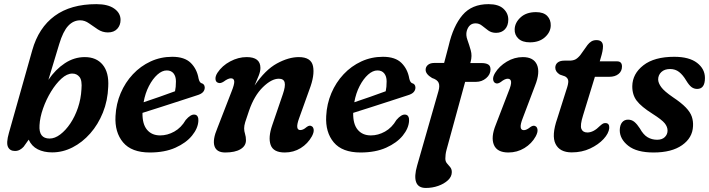

<svg xmlns="http://www.w3.org/2000/svg" viewBox="-20 -744 3510 950"><path d="M273 -526 219.5 -349Q254.5 -400.5 300.8 -431Q347 -461.5 399.5 -461.5Q457 -461.5 488.2 -423.5Q519.5 -385.5 515.5 -315Q513 -246 489.2 -187Q465.5 -128 426.5 -83.8Q387.5 -39.5 339 -14.8Q290.5 10 238 10Q197 10 166.8 -5.2Q136.5 -20.5 122 -53L97 -18Q89 -9 78.2 -3Q67.5 3 54 3Q29 3 19.5 -17Q10 -37 24 -86L139.5 -495Q171 -607 250.5 -665.2Q330 -723.5 457 -723.5Q514 -723.5 545.2 -701.5Q576.5 -679.5 576.5 -645.5Q576.5 -619 560 -601.2Q543.5 -583.5 514 -583.5Q487 -583.5 464.2 -598.5Q441.5 -613.5 420.5 -628.5Q399.5 -643.5 377 -643.5Q343 -643.5 317.5 -616.2Q292 -589 273 -526ZM338 -380Q311.5 -380 284 -355Q256.5 -330 232.5 -290.8Q208.5 -251.5 193 -207.2Q177.5 -163 175.5 -124.5Q171 -58.5 225.5 -58.5Q251.5 -58.5 278.2 -78.8Q305 -99 328 -133.2Q351 -167.5 365.8 -211.2Q380.5 -255 383 -302Q387 -346 373.5 -363Q360 -380 338 -380Z M961.5 -145.5Q959.5 -109 930.2 -73Q901 -37 848 -13.2Q795 10.5 721.5 10.5Q631 10.5 589 -39.5Q547 -89.5 551.5 -170Q554.5 -230 577 -283Q599.5 -336 637.5 -376.5Q675.5 -417 725.2 -440Q775 -463 832.5 -463Q893 -463 923.8 -432.8Q954.5 -402.5 962.5 -355.5Q967 -336 976.5 -332.5Q992 -328.5 993 -312Q993.5 -299 984.8 -288.8Q976 -278.5 953.5 -272Q918.5 -260.5 870 -244.8Q821.5 -229 772.2 -213.2Q723 -197.5 685 -185.5Q684 -130 707.5 -102Q731 -74 772.5 -74Q808.5 -74 842.5 -93Q876.5 -112 899 -150.5Q923.5 -179 942.5 -177Q953.5 -176 958 -167Q962.5 -158 961.5 -145.5ZM805 -395.5Q782 -395.5 758.8 -374.8Q735.5 -354 717 -318.5Q698.5 -283 690.5 -238Q727 -250.5 770 -265.2Q813 -280 846 -292.5Q850.5 -312 850.5 -341.5Q850.5 -366 838.8 -380.8Q827 -395.5 805 -395.5Z M1059 -334.5Q1047.5 -338 1046.2 -352.5Q1045 -367 1056 -384Q1079 -419 1119 -440.2Q1159 -461.5 1200.5 -461.5Q1268.5 -461.5 1268.5 -408Q1268.5 -391 1260.2 -370Q1252 -349 1239.5 -320.5Q1292.5 -398.5 1350.2 -430Q1408 -461.5 1458.5 -461.5Q1519.5 -461.5 1528.8 -416.5Q1538 -371.5 1511 -301L1460 -159Q1438.5 -100.5 1466 -100.5Q1473 -100.5 1480.2 -103.8Q1487.5 -107 1498 -116Q1512 -126 1521 -120Q1530 -116.5 1532 -103.2Q1534 -90 1523.5 -70Q1503 -33 1467.8 -11.2Q1432.5 10.5 1389 10.5Q1332.5 10.5 1319.2 -26.8Q1306 -64 1327 -124.5L1379.5 -278Q1393 -317 1388.5 -335.8Q1384 -354.5 1359.5 -354.5Q1323.5 -354.5 1280.8 -312.8Q1238 -271 1212.5 -197Q1198.5 -157 1193.2 -139.5Q1188 -122 1188 -109Q1188 -95 1192.5 -81.2Q1197 -67.5 1197 -50Q1197 -22 1170 -5.8Q1143 10.5 1094.5 10.5Q1051.5 10.5 1041.2 -21Q1031 -52.5 1055.5 -110L1125.5 -290.5Q1140.5 -327.5 1139 -342Q1137.5 -356.5 1122.5 -356.5Q1108.5 -356.5 1086.5 -340Q1070 -329.5 1059 -334.5Z M2004 -145.5Q2002 -109 1972.8 -73Q1943.5 -37 1890.5 -13.2Q1837.5 10.5 1764 10.5Q1673.5 10.5 1631.5 -39.5Q1589.5 -89.5 1594 -170Q1597 -230 1619.5 -283Q1642 -336 1680 -376.5Q1718 -417 1767.8 -440Q1817.5 -463 1875 -463Q1935.5 -463 1966.2 -432.8Q1997 -402.5 2005 -355.5Q2009.5 -336 2019 -332.5Q2034.5 -328.5 2035.5 -312Q2036 -299 2027.2 -288.8Q2018.5 -278.5 1996 -272Q1961 -260.5 1912.5 -244.8Q1864 -229 1814.8 -213.2Q1765.5 -197.5 1727.5 -185.5Q1726.5 -130 1750 -102Q1773.5 -74 1815 -74Q1851 -74 1885 -93Q1919 -112 1941.5 -150.5Q1966 -179 1985 -177Q1996 -176 2000.5 -167Q2005 -158 2004 -145.5ZM1847.5 -395.5Q1824.5 -395.5 1801.2 -374.8Q1778 -354 1759.5 -318.5Q1741 -283 1733 -238Q1769.5 -250.5 1812.5 -265.2Q1855.5 -280 1888.5 -292.5Q1893 -312 1893 -341.5Q1893 -366 1881.2 -380.8Q1869.5 -395.5 1847.5 -395.5Z M2086 -398.5Q2086 -413.5 2097.5 -423Q2109 -432.5 2128.5 -432.5H2177.5L2200 -518Q2222.5 -615.5 2268.5 -669.5Q2314.5 -723.5 2397 -723.5Q2446.5 -723.5 2470.8 -701Q2495 -678.5 2495 -647Q2495 -617 2478.5 -599.2Q2462 -581.5 2434.5 -581.5Q2412 -581.5 2395.8 -593.2Q2379.5 -605 2365.2 -616.8Q2351 -628.5 2333 -628.5Q2300.5 -628.5 2289.5 -591Q2284 -570.5 2292.8 -546.5Q2301.5 -522.5 2309.2 -495.2Q2317 -468 2308.5 -437.5L2307 -432H2362Q2383.5 -432 2395.2 -425.2Q2407 -418.5 2407 -400.5Q2407 -375.5 2385.5 -357.2Q2364 -339 2335.5 -339H2281.5L2189.5 -3Q2186 10 2184.8 20.5Q2183.5 31 2183.5 40.5Q2183.5 55 2191.5 64.2Q2199.5 73.5 2207.5 83Q2215.5 92.5 2215.5 107.5Q2215.5 130 2196.5 147.8Q2177.5 165.5 2148.2 175.8Q2119 186 2087 186Q2049.5 186 2039 157.2Q2028.5 128.5 2044 75L2149.5 -293.5Q2157 -320 2150 -335Q2143 -350 2118 -358Q2086 -377 2086 -398.5ZM2602 -534.5Q2564.5 -534.5 2545 -553Q2525.5 -571.5 2526.5 -599Q2527.5 -632 2555.8 -658Q2584 -684 2632 -684Q2669.5 -684 2687.8 -665Q2706 -646 2705 -617Q2704 -584.5 2676 -559.5Q2648 -534.5 2602 -534.5ZM2566.5 -159.5Q2543 -100 2572 -100Q2585.5 -100 2604.5 -115.5Q2619 -125.5 2628.5 -120Q2637.5 -116.5 2639.5 -103Q2641.5 -89.5 2630.5 -69Q2611 -33.5 2575 -11.5Q2539 10.5 2495.5 10.5Q2439.5 10.5 2423.8 -27.2Q2408 -65 2433 -126.5L2496.5 -291.5Q2510.5 -325 2508.8 -339.8Q2507 -354.5 2492 -354.5Q2478 -354.5 2457.5 -338Q2442 -327.5 2432 -332.5Q2422 -336.5 2420 -350Q2418 -363.5 2429.5 -383Q2450 -416.5 2487.5 -439Q2525 -461.5 2567 -461.5Q2620 -461.5 2636.8 -423.8Q2653.5 -386 2627.5 -320.5Z M2776 -366 2750 -375Q2727.5 -389 2727.5 -409Q2727.5 -425 2739.2 -434.5Q2751 -444 2772 -444H2796.5Q2814.5 -444 2826 -449.5Q2837.5 -455 2851 -471L2887 -521.5Q2895.5 -532.5 2906 -539Q2916.5 -545.5 2931 -545.5Q2963.5 -545.5 2963.5 -514.5Q2963.5 -492.5 2952 -456L2947.5 -440.5H3033Q3057.5 -440.5 3057.5 -415Q3057.5 -391.5 3040.2 -377.8Q3023 -364 2994.5 -364H2923.5L2865 -173.5Q2849.5 -124.5 2856.5 -106.5Q2863.5 -88.5 2886.5 -88.5Q2916.5 -88.5 2948.5 -121Q2958.5 -130 2964.2 -132.8Q2970 -135.5 2977 -135Q2996 -134 2994.5 -110Q2992 -84 2966.5 -56.2Q2941 -28.5 2900 -9.2Q2859 10 2809 10Q2749.5 10 2728.8 -31.8Q2708 -73.5 2737.5 -158L2781.5 -297Q2792.5 -328 2791.8 -342.8Q2791 -357.5 2776 -366Z M3231.5 -52.5Q3256 -52.5 3269.5 -65.8Q3283 -79 3283 -98Q3283 -116.5 3269 -134Q3255 -151.5 3208.5 -181Q3153 -216 3130.5 -245.5Q3108 -275 3108.5 -318Q3109.5 -379 3163.5 -421Q3217.5 -463 3316 -463Q3390 -463 3429 -433Q3468 -403 3468 -358Q3468 -304 3429.5 -304Q3414 -304 3401.8 -313Q3389.5 -322 3375 -346Q3359 -373 3340.2 -387.8Q3321.5 -402.5 3295.5 -402.5Q3268 -402.5 3252.2 -387.5Q3236.5 -372.5 3236.5 -350.5Q3237 -333 3251.8 -312.8Q3266.5 -292.5 3309.5 -263Q3351.5 -235 3373.5 -212Q3395.5 -189 3403 -166.8Q3410.5 -144.5 3409 -119.5Q3406.5 -62 3355 -25.8Q3303.5 10.5 3214 10.5Q3130.5 10.5 3088.5 -22.8Q3046.5 -56 3046.5 -100Q3047 -125 3058 -138.5Q3069 -152 3087.5 -152Q3105.5 -152 3119 -140.8Q3132.5 -129.5 3146 -108.5Q3163.5 -77 3184.5 -64.8Q3205.5 -52.5 3231.5 -52.5Z"/></svg>

Font: Fraunces 72pt S100 SemiBold
Style: Italic
Weight: 600
Italic angle: -16°
Version: Version 1.000; ttfautohint (v1.8.3)